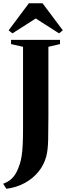

<svg xmlns="http://www.w3.org/2000/svg" viewBox="-53 -992 424 1200"><path d="M-33 156.5Q-7 146.5 12 131.5Q31 116.5 45.2 92.5Q59.5 68.5 71 32.5Q78 10.5 82.5 -18.5Q87 -47.5 89 -88.8Q91 -130 91 -188.5V-699.5L16 -716.5V-743H322V-716.5L249.5 -699.5V-267Q249.5 -182 248 -118Q246.5 -54 236.5 -16Q222 39 186.8 82Q151.5 125 100.2 152.5Q49 180 -13.5 188ZM24.5 -783.5 1 -802.5 127.5 -971.5H213L339.5 -802.5L316 -783.5L170.5 -876.5Z"/></svg>

Font: Merriweather 120pt
Style: Bold
Weight: 700
Designer: Eben Sorkin
Foundry: Eben Sorkin
Version: Version 2.100